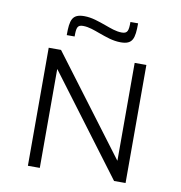

<svg xmlns="http://www.w3.org/2000/svg" viewBox="-85 -857 885 937"><g transform="rotate(10 357.0 -389.0)"><path d="M191 -661H230C230 -704 233 -719 262 -719C291 -719 318 -708 346 -698C383 -685 416 -672 456 -672C516 -672 524 -703 524 -778H486C486 -735 482 -720 453 -720C424 -720 397 -731 369 -741C332 -754 297 -767 260 -767C199 -767 191 -736 191 -661ZM115 0H174V-489H175L542 0H599V-585H541V-101H540L176 -585H115Z"/></g></svg>

Font: Saira UNSAM Light SC
Style: Regular
Weight: 300
Designer: Hector Gatti with collaboration of the Omnibus-Type team
Foundry: Omnibus-Type
Version: Version 1.072;PS 001.072;hotconv 1.0.88;makeotf.lib2.5.64775